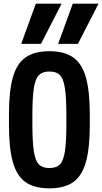

<svg xmlns="http://www.w3.org/2000/svg" viewBox="-20 -1020 559 1050"><path d="M406 -780H298L378 -1000H519ZM204 -780H96L176 -1000H317ZM250 10Q169 10 120.5 -23.5Q72 -57 50.5 -133Q29 -209 29 -335V-395Q29 -522 50.5 -597.5Q72 -673 120.5 -706.5Q169 -740 250 -740Q331 -740 379.5 -706.5Q428 -673 449.5 -597.5Q471 -522 471 -395V-335Q471 -209 449.5 -133Q428 -57 379.5 -23.5Q331 10 250 10ZM250 -101Q288 -101 307.5 -120.5Q327 -140 335 -192.5Q343 -245 343 -344V-386Q343 -485 335 -537.5Q327 -590 307.5 -609.5Q288 -629 250 -629Q213 -629 193 -609.5Q173 -590 165 -537.5Q157 -485 157 -386V-344Q157 -245 165 -192.5Q173 -140 193 -120.5Q213 -101 250 -101Z"/></svg>

Font: M PLUS Code Latin SemiBold
Style: Regular
Weight: 600
Designer: Coji Morishita
Foundry: UNDERFOREST DESIGN
Version: Version 1.002; ttfautohint (v1.8.3)